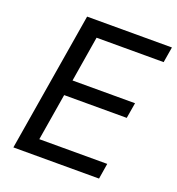

<svg xmlns="http://www.w3.org/2000/svg" viewBox="-132 -835 870 943"><g transform="rotate(20 303.0 -364.0)"><path d="M42.5 0 163.1 -727.5H606.4L592.8 -646H242.2L203.1 -408.2H529.8L516.1 -326.7H189L148.4 -81.5H503.4L490.2 0Z"/></g></svg>

Font: Inter
Style: Italic
Weight: 400
Italic angle: -9.3988°
Designer: Rasmus Andersson
Foundry: rsms
Version: Version 4.001;git-66647c0bb